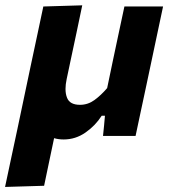

<svg xmlns="http://www.w3.org/2000/svg" viewBox="-52 -524 654 740"><path d="M-32.5 196.5Q-21 143 -10 90.5Q1 38 14.5 -24L66.5 -271Q81.5 -340.5 92.5 -393Q103.5 -445.5 115 -499L265 -503.5Q254 -450.5 243 -398.5Q232 -346.5 220 -290.5L205 -219.5Q200.5 -198.5 200.5 -181.5Q200.5 -161.5 206.5 -147Q217 -120 256.5 -120Q286.5 -120 311.8 -138.2Q337 -156.5 361 -184.5L383 -290Q395 -346.5 405.5 -396Q416 -445.5 427.5 -499H576.5Q565 -444.5 554 -393Q543 -341.5 528.5 -272.5L509.5 -183Q501 -143 491 -96.5Q481 -50 470.5 0H345L349 -39Q350.5 -58.5 352.5 -78H340Q315.5 -39.5 277.2 -13Q239 13.5 193.5 13.5Q173 13.5 156.5 8.5Q146.5 56 137.2 100.2Q128 144.5 118 192Z"/></svg>

Font: Heraclito
Style: Bold Italic
Weight: 700
Italic angle: -12°
Designer: Kostas Bartsokas (font) & Cristiano Sobral (main changes)
Foundry: Kostas Bartsokas (font) & Cristiano Sobral (main changes)
Version: Version 1.00;July 8, 2020;FontCreator 13.0.0.2655 64-bit